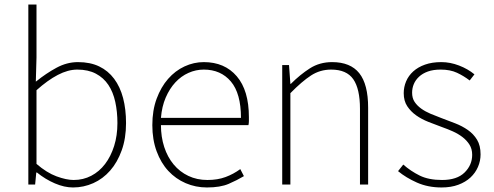

<svg xmlns="http://www.w3.org/2000/svg" viewBox="-20 -814 2180 847"><path d="M105 -794H141V-560L138 -454Q140 -456 141 -456Q183 -490 229 -515Q275 -540 324 -540Q378 -540 417.5 -521Q457 -502 483.5 -466.5Q510 -431 523 -381.5Q536 -332 536 -271Q536 -204 517 -151Q498 -98 466 -61.5Q434 -25 391.5 -6Q349 13 302 13Q264 13 222 -5Q180 -23 143 -53H140L135 0H105ZM141 -91Q186 -52 229.5 -36Q273 -20 305 -20Q347 -20 382.5 -38.5Q418 -57 443.5 -90.5Q469 -124 483.5 -170Q498 -216 498 -271Q498 -321 488.5 -364.5Q479 -408 458 -439.5Q437 -471 403 -489Q369 -507 321 -507Q280 -507 235 -483.5Q190 -460 141 -416Z M893 13Q843 13 799 -6Q755 -25 722.5 -60Q690 -95 671 -146.5Q652 -198 652 -262Q652 -327 671 -378.5Q690 -430 721.5 -466Q753 -502 794 -521Q835 -540 879 -540Q971 -540 1024.5 -477.5Q1078 -415 1078 -297Q1078 -289 1078 -280Q1078 -271 1076 -262H690Q690 -210 704.5 -165.5Q719 -121 746 -88.5Q773 -56 811 -38Q849 -20 895 -20Q940 -20 975 -33Q1010 -46 1040 -68L1056 -37Q1026 -19 989 -3Q952 13 893 13ZM1043 -294Q1043 -402 998.5 -454.5Q954 -507 879 -507Q844 -507 811.5 -492.5Q779 -478 753.5 -450.5Q728 -423 711 -383.5Q694 -344 690 -294Z M1255 -527 1261 -444H1263Q1304 -485 1347 -512.5Q1390 -540 1445 -540Q1526 -540 1565 -491Q1604 -442 1604 -339V0H1568V-334Q1568 -422 1538.5 -464.5Q1509 -507 1441 -507Q1392 -507 1352 -481Q1312 -455 1261 -403V0H1225V-527Z M1928 13Q1868 13 1819.5 -8.5Q1771 -30 1736 -59L1759 -88Q1792 -59 1831.5 -39.5Q1871 -20 1930 -20Q1996 -20 2029.5 -53Q2063 -86 2063 -131Q2063 -157 2051 -176Q2039 -195 2020 -209.5Q2001 -224 1977.5 -234.5Q1954 -245 1931 -253Q1901 -264 1870.5 -276Q1840 -288 1816 -305Q1792 -322 1776.5 -345.5Q1761 -369 1761 -403Q1761 -430 1771.5 -455Q1782 -480 1803 -499Q1824 -518 1855 -529Q1886 -540 1927 -540Q1966 -540 2005 -525Q2044 -510 2073 -486L2052 -459Q2026 -479 1996 -493Q1966 -507 1924 -507Q1891 -507 1867.5 -498.5Q1844 -490 1828.5 -475.5Q1813 -461 1805.5 -443Q1798 -425 1798 -405Q1798 -381 1809 -364.5Q1820 -348 1838 -335Q1856 -322 1878.5 -312.5Q1901 -303 1925 -294Q1957 -282 1988 -270Q2019 -258 2044 -240.5Q2069 -223 2084.5 -197.5Q2100 -172 2100 -133Q2100 -104 2088.5 -77.5Q2077 -51 2055.5 -31Q2034 -11 2002 1Q1970 13 1928 13Z"/></svg>

Font: Kinto Sans Thin
Style: Regular
Weight: 100
Designer: Authors: Ryoko NISHIZUKA  (kana & ideographs); Paul D. Hunt (Latin, Greek & Cyrillic); Wenlong ZHANG  (bopomofo); Sandol
Foundry: Adobe Systems Incorporated, ookami Inc.
Version: Version 0.001